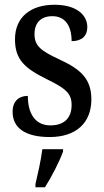

<svg xmlns="http://www.w3.org/2000/svg" viewBox="-20 -566 437 807"><path d="M189 10C299 10 364 -49 364 -148C364 -235 319 -275 230 -316C153 -352 125 -372 125 -423C125 -468 150 -498 200 -498C251 -498 281 -461 281 -393C324 -393 347 -415 347 -452C347 -502 303 -546 209 -546C110 -546 43 -495 43 -401C43 -314 85 -278 181 -231C256 -194 281 -173 281 -125C281 -72 252 -39 192 -39C127 -39 97 -90 97 -163C65 -163 33 -146 33 -96C33 -27 88 10 189 10ZM129 208V221H169C196 179 230 113 245 71V61H158C152 109 139 164 129 208Z"/></svg>

Font: Noto Serif Ethiopic Condensed Medium
Style: Regular
Weight: 500
Width: 3
Designer: Monotype Design Team
Foundry: Monotype Imaging Inc.
Version: Version 2.102